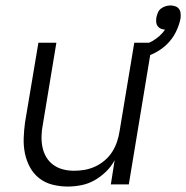

<svg xmlns="http://www.w3.org/2000/svg" viewBox="-20 -677 684 705"><path d="M229 8Q200 8 172.5 1Q145 -6 124 -22.5Q103 -39 90 -63Q77 -87 71.5 -114Q66 -141 67 -170Q68 -199 72 -228L121 -520H187L137 -218Q133 -198 132.5 -177Q132 -156 136 -136.5Q140 -117 150 -100Q160 -83 176 -71.5Q192 -60 211.5 -55Q231 -50 252 -50Q272 -50 291.5 -53.5Q311 -57 329.5 -65.5Q348 -74 364.5 -88Q381 -102 392 -119.5Q403 -137 409.5 -156Q416 -175 419 -195L473 -520H539L453 0H387L401 -89Q389 -66 369.5 -47Q350 -28 327 -15Q304 -2 278.5 3Q253 8 229 8ZM496 -462 483 -505Q498 -509 512.5 -514Q527 -519 540 -526.5Q553 -534 565 -544.5Q577 -555 586 -568Q577 -569 570 -572Q563 -575 558.5 -581.5Q554 -588 553.5 -596Q553 -604 554 -612Q556 -621 559.5 -630Q563 -639 570.5 -645Q578 -651 587.5 -654Q597 -657 606 -657Q615 -657 623.5 -654Q632 -651 637 -644.5Q642 -638 643 -629Q644 -620 643 -610Q638 -584 625.5 -559Q613 -534 593 -514.5Q573 -495 548 -482.5Q523 -470 496 -462Z"/></svg>

Font: Iosevka Aile Light Oblique
Style: Regular
Weight: 300
Italic angle: -9°
Designer: Belleve Invis
Foundry: Belleve Invis
Version: Version 31.1.0; ttfautohint (v1.8.4)